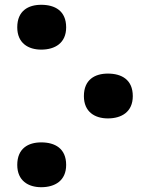

<svg xmlns="http://www.w3.org/2000/svg" viewBox="-20 -757 626 801"><path d="M256 -643C256 -712 209 -737 152 -737C98 -737 52 -712 52 -643C52 -577 98 -550 152 -550C209 -550 256 -577 256 -643ZM534 -356C534 -425 487 -450 430 -450C376 -450 330 -425 330 -356C330 -290 376 -263 430 -263C487 -263 534 -290 534 -356ZM256 -69C256 -138 209 -163 152 -163C98 -163 52 -138 52 -69C52 -3 98 24 152 24C209 24 256 -3 256 -69Z"/></svg>

Font: Noto Sans Condensed Black
Style: Regular
Weight: 900
Width: 3
Designer: Monotype Design Team
Foundry: Monotype Imaging Inc.
Version: Version 2.013